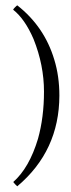

<svg xmlns="http://www.w3.org/2000/svg" viewBox="-20 -667 259 701"><path d="M196.8 -317.9Q196.3 -115.7 43 13.2Q35.2 6.3 28.3 -2.4Q86.9 -54.2 118.7 -160.2Q140.6 -238.8 140.6 -332.5Q140.6 -429.2 102.5 -524.4Q70.8 -597.7 28.3 -631.3Q27.8 -633.3 34.4 -639.9Q41 -646.5 43 -647.5Q142.1 -569.8 178.2 -449.2Q196.8 -388.7 196.8 -317.9Z"/></svg>

Font: AMoshref-Thulth
Style: Regular
Weight: 400
Designer: Ali Moshref
Foundry: Ali Moshref
Version: Version 0.1